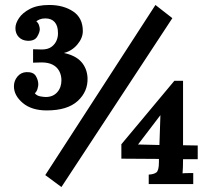

<svg xmlns="http://www.w3.org/2000/svg" viewBox="-20 -736 856 772"><path d="M168 -292Q107 -292 71.5 -322Q36 -352 36 -389Q36 -411 50 -428Q64 -445 86 -446Q114 -447 124 -430.5Q134 -414 134 -396Q134 -391 131 -379.5Q128 -368 120 -361Q128 -351 142 -348.5Q156 -346 164 -346Q193 -346 210 -365Q227 -384 227 -413Q227 -434 218 -450.5Q209 -467 191.5 -476Q174 -485 147 -485Q140 -485 129.5 -484.5Q119 -484 113 -484V-538Q122 -538 131 -537.5Q140 -537 148 -537Q173 -537 187.5 -548Q202 -559 208 -574.5Q214 -590 213 -605Q213 -632 200 -647Q187 -662 162 -662Q149 -662 139.5 -658Q130 -654 126 -650Q134 -644 137 -634Q140 -624 140 -619Q140 -606 129.5 -588.5Q119 -571 91 -572Q69 -573 55.5 -587Q42 -601 42 -623Q42 -642 56.5 -663.5Q71 -685 101 -700.5Q131 -716 178 -716Q235 -716 274 -690Q313 -664 313 -611Q313 -583 291 -557Q269 -531 237 -523Q284 -513 307 -487Q330 -461 332 -423Q334 -368 292.5 -330Q251 -292 168 -292ZM227 16 162 -32 605 -716 673 -663ZM578 4V-34Q598 -35 608.5 -42.5Q619 -50 619 -84V-97L468 -98V-156L681 -411H716V-152L775 -151V-96H716Q716 -79 715.5 -64Q715 -49 714 -39Q723 -40 736.5 -40Q750 -40 757 -40V4ZM621 -153 625 -273 535 -155Z"/></svg>

Font: Lora
Style: Weight 700
Weight: 700
Designer: Olga Karpushina, Alexei Vanyashin (Cyrillic)
Foundry: Cyreal
Version: Version 3.001